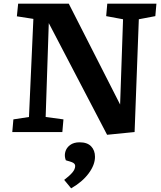

<svg xmlns="http://www.w3.org/2000/svg" viewBox="-20 -720 880 1047"><path d="M635 -150 651 -615 559 -632 565 -700H833L827 -632L737 -615L714 0L564 15L246 -594L229 -82L326 -69L320 0H47L53 -69L138 -82L162 -617L72 -631L79 -700H355ZM368 307 330 261Q358 240 374 221.5Q390 203 390 185Q390 171 371 164L339 154Q330 131 336 108.5Q342 86 362 71Q382 56 414 56Q456 56 477 78Q498 100 498 135Q498 179 463.5 225.5Q429 272 368 307Z"/></svg>

Font: Literata 7pt
Style: Bold Italic
Weight: 700
Italic angle: -2°
Designer: Latin by Veronika Burian and Jose Scaglione. Greek by Irene Vlachou. Cyrillic by Vera Evstafieva
Foundry: TypeTogether
Version: Version 3.002